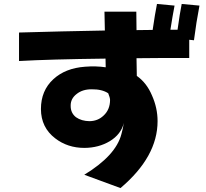

<svg xmlns="http://www.w3.org/2000/svg" viewBox="-20 -874 1040 971"><path d="M776.9 -261.2Q776.9 -81.5 589.4 77.1L406.2 9.8Q565.9 -87.4 593.8 -195.3Q600.1 -216.8 606.4 -252.4Q592.3 -194.8 535.6 -160.2Q479.5 -126.5 407.2 -126Q321.8 -126 259.3 -174.3Q187.5 -229 187 -322.3Q187 -416 250 -473.6Q310.5 -529.3 410.2 -536.6Q464.8 -541 514.6 -533.7Q514.6 -547.9 513.7 -577.6Q232.9 -574.2 76.2 -565.4V-709.5Q291 -715.8 510.3 -719.7Q509.8 -755.9 508.3 -814.9H669.4Q669.9 -784.7 670.4 -721.7L752 -722.7Q763.7 -803.2 773.9 -854L862.8 -845.7Q852.5 -793 841.8 -723.6H877.9Q889.6 -808.6 898.9 -854L988.8 -845.7Q972.7 -762.7 960.9 -670.4L937 -672.9V-580.6Q780.3 -581.1 670.4 -579.6Q670.9 -529.3 671.9 -490.2Q721.7 -455.1 748.5 -391.6Q776.9 -328.1 776.9 -261.2ZM536.6 -369.1Q536.1 -380.9 527.3 -402.3Q496.1 -422.9 444.3 -422.4Q397.5 -422.9 367.2 -398.4Q336.9 -375 337.4 -339.4Q336.9 -302.7 364.3 -281.2Q392.1 -261.7 432.6 -261.2Q474.6 -261.7 503.4 -289.1Q536.6 -319.3 536.6 -369.1Z"/></svg>

Font: Droid Sans
Style: Regular
Weight: 400
Foundry: Ascender Corporation
Version: Version 1.00 build 114